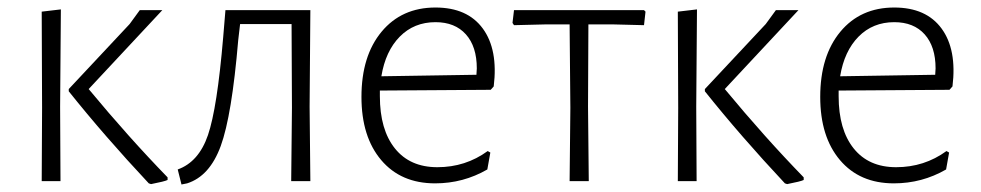

<svg xmlns="http://www.w3.org/2000/svg" viewBox="-20 -482 2610 511"><path d="M91 0 92 -195 91 -451 142 -457 140 -198 141 0ZM412 -455 216 -245Q322 -117 426 -10V-3Q418 1 382 8L376 6Q258 -120 163 -239V-245L325 -418L352 -455Z M463 9 453 -31Q509 -51 533.5 -122.5Q558 -194 574 -383L580 -455H806L804 -198L806 0H755L757 -195L756 -418H619L614 -375Q597 -174 567.5 -93.5Q538 -13 478 6Z M1138 6Q1047 6 994.5 -56Q942 -118 942 -224Q942 -333 995.5 -397.5Q1049 -462 1139 -462Q1224 -462 1265 -406Q1306 -350 1294 -252L1286 -243L991 -241V-226Q991 -137 1031 -87Q1071 -37 1144 -37Q1219 -37 1278 -80L1285 -76L1277 -31Q1213 6 1138 6ZM1139 -423Q1082 -423 1044 -384.5Q1006 -346 995 -279L1248 -283L1249 -300Q1249 -358 1220 -390.5Q1191 -423 1139 -423Z M1496 0 1498 -195 1496 -417H1430L1348 -415L1344 -421L1348 -455H1694L1698 -451L1694 -415L1614 -417H1546L1545 -198L1547 0Z M1784 0 1785 -195 1784 -451 1835 -457 1833 -198 1834 0ZM2105 -455 1909 -245Q2015 -117 2119 -10V-3Q2111 1 2075 8L2069 6Q1951 -120 1856 -239V-245L2018 -418L2045 -455Z M2359 6Q2268 6 2215.5 -56Q2163 -118 2163 -224Q2163 -333 2216.5 -397.5Q2270 -462 2360 -462Q2445 -462 2486 -406Q2527 -350 2515 -252L2507 -243L2212 -241V-226Q2212 -137 2252 -87Q2292 -37 2365 -37Q2440 -37 2499 -80L2506 -76L2498 -31Q2434 6 2359 6ZM2360 -423Q2303 -423 2265 -384.5Q2227 -346 2216 -279L2469 -283L2470 -300Q2470 -358 2441 -390.5Q2412 -423 2360 -423Z"/></svg>

Font: Alegreya Sans SC Light
Style: Regular
Weight: 300
Designer: Juan Pablo del Peral
Foundry: Huerta Tipografica
Version: Version 2.007